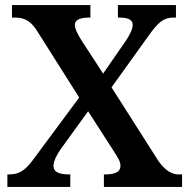

<svg xmlns="http://www.w3.org/2000/svg" viewBox="-20 -734 745 754"><path d="M9 0H256V-49H253C209 -49 190 -60 190 -82C190 -103 205 -128 216 -145L326 -297L420 -151C449 -107 453 -97 453 -82C453 -60 433 -49 393 -49H388V0H695V-49H682C657 -49 630 -62 602 -102L418 -391L563 -593C602 -648 623 -665 662 -665H671V-714H443V-665H446C477 -665 501 -660 501 -636C501 -618 488 -595 475 -575L385 -445L299 -577C282 -605 274 -622 274 -636C274 -652 286 -665 332 -665H335V-714H27V-665H40C80 -665 103 -648 126 -612L291 -351L119 -119C85 -72 63 -49 15 -49H9Z"/></svg>

Font: Noto Serif Tamil SemiBold
Style: Regular
Weight: 600
Designer: Indian Type Foundry, Tom Grace, and the Monotype Design Team
Foundry: Monotype Imaging Inc.
Version: Version 2.004